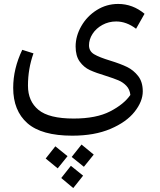

<svg xmlns="http://www.w3.org/2000/svg" viewBox="-20 -587 811 975"><path d="M540 -279Q592 -263 625 -247Q658 -231 681.5 -201Q705 -171 705 -123Q705 -72 663.5 -19.5Q622 33 541 67.5Q460 102 347 102Q191 102 119 38.5Q47 -25 47 -141Q47 -238 93 -334L150 -316Q122 -238 122 -152Q122 -73 175.5 -29Q229 15 354 15Q469 15 539.5 -21.5Q610 -58 642 -105Q639 -133 622 -151Q605 -169 581.5 -179Q558 -189 517 -202Q467 -217 436.5 -231Q406 -245 385 -274Q364 -303 364 -351Q364 -404 393 -454.5Q422 -505 471.5 -536Q521 -567 580 -567Q654 -567 714 -517L671 -441Q622 -478 570 -478Q532 -478 500 -460.5Q468 -443 450 -415Q432 -387 432 -357Q432 -327 458 -311.5Q484 -296 540 -279ZM344 210 394 147 456 198 406 260ZM212 218 261 156 323 206 273 268ZM291 317 340 255 402 305 352 368Z"/></svg>

Font: FiraGO Book
Style: Italic
Weight: 350
Italic angle: -8°
Designer: bBox Type GmbH
Foundry: bBox Type GmbH
Version: Version 1.001